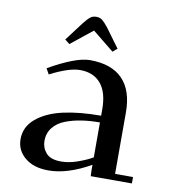

<svg xmlns="http://www.w3.org/2000/svg" viewBox="-75 -695 679 767"><g transform="rotate(10 265.0 -312.0)"><path d="M41 -97.2Q41 -147.5 81.5 -181.4Q122.1 -215.3 188 -230.2Q253.9 -245.1 341.8 -245.1V-270Q341.8 -339.8 312 -375Q282.2 -410.2 228 -410.2Q183.1 -410.2 106.9 -371.1L94.2 -394Q203.1 -456.1 259.8 -456.1Q347.2 -456.1 392.1 -410.2Q437 -364.3 437 -274.9V-25.9H509.8V0H342.8L341.8 -23.9V-45.9Q249 6.8 171.9 6.8Q111.8 6.8 76.4 -22.7Q41 -52.2 41 -97.2ZM136.2 -106.9Q136.2 -79.6 154.3 -58.3Q172.4 -37.1 215.8 -37.1Q247.6 -37.1 282.7 -49.6Q317.9 -62 341.8 -76.2V-217.8Q302.2 -217.8 268.1 -212.6Q233.9 -207.5 202.9 -195.6Q171.9 -183.6 154.1 -160.9Q136.2 -138.2 136.2 -106.9ZM147.9 -520 206.1 -597.2Q221.7 -616.7 231.2 -623.8Q240.7 -630.9 254.9 -630.9Q269 -630.9 278.3 -623.8Q287.6 -616.7 303.2 -597.2L359.9 -520L341.8 -504.9L254.9 -575.2L167 -504.9Z"/></g></svg>

Font: Dehuti Alt
Style: Bold
Weight: 700
Version: Version 1.2